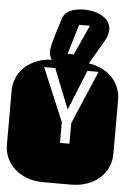

<svg xmlns="http://www.w3.org/2000/svg" viewBox="-64 -1001 706 1046"><g transform="rotate(5 289.0 -478.0)"><path d="M224.1 -625H163.1L285.2 -335V-221.2H336.9V-334L460.9 -625H399.9L311 -405.8ZM364.3 -668.9Q413.6 -668.9 453.6 -654.3Q493.7 -639.6 521.7 -614.3Q549.8 -588.9 564.9 -554.9Q580.1 -521 580.1 -482.9V-186Q580.1 -147.9 564.9 -114Q549.8 -80.1 521.7 -54.7Q493.7 -29.3 453.6 -14.6Q413.6 0 364.3 0H213.9Q164.6 0 124.5 -14.6Q84.5 -29.3 56.4 -54.7Q28.3 -80.1 13.2 -114Q-2 -147.9 -2 -186V-482.9Q-2 -521 13.2 -554.9Q28.3 -588.9 56.4 -614.3Q84.5 -639.6 124.5 -654.3Q164.6 -668.9 213.9 -668.9ZM246.1 -631.3Q234.9 -636.2 224.1 -644.3Q213.4 -652.3 205.1 -663.1Q196.8 -673.8 191.9 -686.8Q187 -699.7 187 -714.4Q187 -719.2 188.5 -729.5Q189.9 -739.7 195.3 -760.5Q200.7 -781.2 210.7 -814.9Q220.7 -848.6 237.8 -900.9Q243.7 -916 254.9 -926.8Q266.1 -937.5 281.5 -943.8Q296.9 -950.2 315.7 -953.1Q334.5 -956.1 355 -956.1Q382.3 -956.1 408.2 -949.7Q434.1 -943.4 454.3 -930.9Q474.6 -918.5 486.8 -900.1Q499 -881.8 499 -857.9Q498.5 -844.2 493.9 -827.9Q489.3 -811.5 478 -793L400.9 -661.1Q395 -651.4 390.1 -644Q385.3 -636.7 379.9 -631.3ZM392.1 -871.1H333L284.2 -708H317.9Z"/></g></svg>

Font: Monofett
Style: Regular
Weight: 400
Designer: vernon adams
Foundry: vernon adams
Version: Version 1.000